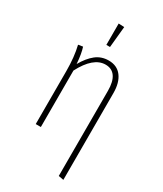

<svg xmlns="http://www.w3.org/2000/svg" viewBox="-231 -829 942 1113"><g transform="rotate(30 239.5 -272.5)"><path d="M255.9 -743.2 242.2 -602.1H217.8V-745.1ZM275.9 -530.8Q332.5 -530.8 362.8 -490.5Q393.1 -450.2 393.1 -379.9V200.2L358.9 193.8V-376Q358.9 -437.5 336.9 -469.2Q314.9 -501 272 -501Q190.9 -501 127 -377.9V0H92.8V-354Q92.8 -448.7 75.2 -521L106 -525.9Q119.1 -486.3 124 -419.9Q154.3 -473.1 190.7 -502Q227.1 -530.8 275.9 -530.8Z"/></g></svg>

Font: Fira Sans Compressed UltraLight
Style: Regular
Weight: 200
Width: 1
Designer: Carrois Corporate & Edenspiekermann AG
Foundry: Carrois Corporate GbR & Edenspiekermann AG
Version: Version 4.203;PS 004.203;hotconv 1.0.88;makeotf.lib2.5.64775